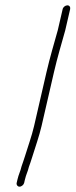

<svg xmlns="http://www.w3.org/2000/svg" viewBox="-20 -652 283 719"><path d="M214.7 -618 196.4 -539C182.6 -489.7 166.7 -436.1 154.4 -383L107.6 -180C98.5 -140.7 84.9 -104.9 73.5 -67L66.9 -47C65 -41.7 62.9 -35.7 60.7 -29C56 -8.8 50.2 -0.7 45.2 21L42.4 33C40.7 40.1 45.7 47 53.1 47C60.6 47 68.7 40.1 70.4 33L73.2 21C77.8 0.8 83.9 -8.4 88.2 -27C90.4 -33.7 92.4 -39.3 94.2 -44L101 -65C112.7 -103 126.5 -141 135.6 -180L182.4 -383C194.7 -436.1 210.4 -488.8 224.2 -538L242.7 -618C244.4 -625.7 239.9 -632 232.4 -632C224.9 -632 216.5 -625.7 214.7 -618Z"/></svg>

Font: HoneyBee
Style: XLitIt
Weight: 200
Foundry: Cannot Into Space Fonts
Version: Version 0.89